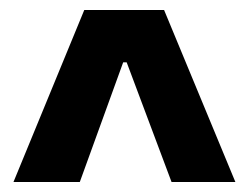

<svg xmlns="http://www.w3.org/2000/svg" viewBox="-20 -678 499 385"><path d="M7 -313 149 -658H309L452 -313H324L234 -553H227L140 -313Z"/></svg>

Font: Bricolage Grotesque 72pt SemiCondensed SemiBold
Style: Regular
Weight: 600
Width: 4
Designer: Mathieu Triay
Foundry: Atelier Triay
Version: Version 1.001;gftools[0.9.33.dev8+g029e19f]